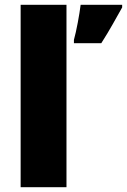

<svg xmlns="http://www.w3.org/2000/svg" viewBox="-20 -780 529 800"><path d="M257 0H66V-760H257ZM489 -749Q468 -712 449 -678Q430 -644 402 -600H288V-614Q296 -643 304 -685.5Q312 -728 316 -760H489Z"/></svg>

Font: Noto Sans Cherokee Black
Style: Regular
Weight: 900
Designer: Monotype Design Team
Foundry: Monotype Imaging Inc.
Version: Version 2.001; ttfautohint (v1.8.4.7-5d5b)